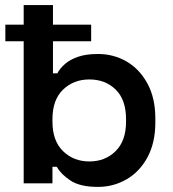

<svg xmlns="http://www.w3.org/2000/svg" viewBox="-20 -720 679 754"><path d="M365 14Q295 14 257.5 -10.5Q220 -35 203 -65H186V0H73V-700H188V-432H205Q216 -452 235.5 -469Q255 -486 286.5 -497Q318 -508 365 -508Q426 -508 477 -478.5Q528 -449 559 -392Q590 -335 590 -255V-239Q590 -159 559 -102Q528 -45 476.5 -15.5Q425 14 365 14ZM331 -86Q393 -86 434 -126.5Q475 -167 475 -242V-252Q475 -328 434.5 -368Q394 -408 331 -408Q269 -408 227.5 -368Q186 -328 186 -252V-242Q186 -167 227.5 -126.5Q269 -86 331 -86ZM1 -558V-623H338V-558Z"/></svg>

Font: Space Grotesk Light SemiBold
Style: Regular
Weight: 600
Version: Version 2.000